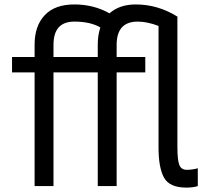

<svg xmlns="http://www.w3.org/2000/svg" viewBox="-20 -813 910 864"><path d="M34.2 -487.3V-556.6H135.7V-612.3Q135.7 -696.3 181.2 -744.6Q226.6 -793 314.5 -793Q402.3 -793 472.7 -752.9Q517.6 -793 590.8 -793Q690.4 -793 778.3 -738.3V-152.3Q778.3 -91.8 787.1 -70.3Q795.9 -48.8 820.3 -48.8Q844.7 -48.8 870.1 -55.7V24.4Q849.6 31.2 818.4 31.2Q743.2 31.2 718.3 -13.2Q693.4 -57.6 693.4 -149.4V-696.3Q642.6 -715.8 599.6 -715.8Q504.9 -715.8 504.9 -611.3V-556.6H633.8V-487.3H504.9V24.4H419.9V-487.3H220.7V24.4H135.7V-487.3ZM220.7 -556.6H419.9V-612.3Q419.9 -654.3 431.6 -689.5Q386.7 -715.8 314.5 -715.8Q220.7 -715.8 220.7 -611.3Z"/></svg>

Font: GenEi M Gothic v2 Regular
Style: Regular
Weight: 400
Version: Version 2.0